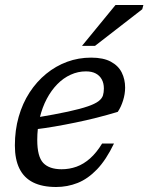

<svg xmlns="http://www.w3.org/2000/svg" viewBox="-20 -738 594 768"><path d="M323.5 -452.5Q292 -452.5 262.8 -439.2Q233.5 -426 209.2 -401.2Q185 -376.5 167 -342.5Q149 -308.5 139 -266.8Q129 -225 129 -178Q129 -111.5 153 -86.2Q177 -61 226.5 -61Q257.5 -61 286 -71.2Q314.5 -81.5 340.2 -104.2Q366 -127 388.5 -164H436Q404.5 -98.5 368 -60.5Q331.5 -22.5 290.5 -6.2Q249.5 10 204.5 10Q149.5 10 112.8 -8.2Q76 -26.5 57.8 -63.5Q39.5 -100.5 39.5 -156Q39.5 -217.5 54.8 -271Q70 -324.5 98.2 -368Q126.5 -411.5 164.8 -442.8Q203 -474 248.5 -490.8Q294 -507.5 344.5 -507.5Q393.5 -507.5 423.5 -491.2Q453.5 -475 467 -447.8Q480.5 -420.5 480.5 -387.5Q480.5 -362 472.2 -335.8Q464 -309.5 451 -290.5Q409.5 -278 367 -267.2Q324.5 -256.5 282 -247.8Q239.5 -239 198.8 -232Q158 -225 120.5 -220.5L123.5 -267.5Q201.5 -280.5 252 -291.5Q302.5 -302.5 331.8 -312.8Q361 -323 374.5 -333.5Q388 -344 391.8 -356.2Q395.5 -368.5 395.5 -384Q395.5 -405 387.2 -420.2Q379 -435.5 363.2 -444Q347.5 -452.5 323.5 -452.5ZM308 -554.5 442 -718H553.5L549 -701L360 -554.5Z"/></svg>

Font: Newsreader 8pt
Style: Italic
Weight: 400
Italic angle: -17°
Version: Version 1.003